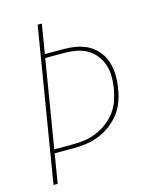

<svg xmlns="http://www.w3.org/2000/svg" viewBox="-111 -812 722 888"><g transform="rotate(-15 250.0 -367.5)"><path d="M34 0 155 -735H175L152 -595H239Q271 -595 302 -589.5Q333 -584 359.5 -569.5Q386 -555 405 -531.5Q424 -508 433 -479.5Q442 -451 443 -419Q444 -387 438 -355Q434 -325 423.5 -295Q413 -265 393.5 -239Q374 -213 347.5 -193Q321 -173 291 -161Q261 -149 231 -144.5Q201 -140 171 -140H77L54 0ZM80 -158H171Q199 -158 227 -162Q255 -166 282.5 -177.5Q310 -189 334.5 -207.5Q359 -226 377 -250Q395 -274 404.5 -302Q414 -330 419 -358Q424 -387 423.5 -416Q423 -445 414.5 -471Q406 -497 389 -518.5Q372 -540 348.5 -553.5Q325 -567 296.5 -572Q268 -577 239 -577H149Z"/></g></svg>

Font: Iosevka Curly Thin
Style: Italic
Weight: 100
Italic angle: -9°
Monospace: yes
Designer: Belleve Invis
Foundry: Belleve Invis
Version: Version 22.1.2; ttfautohint (v1.8.4)